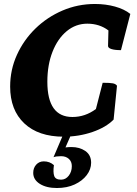

<svg xmlns="http://www.w3.org/2000/svg" viewBox="-20 -675 688 965"><path d="M300 12Q173 12 102 -55Q31 -122 31 -240Q31 -324 65 -399Q99 -474 158 -531.5Q217 -589 294 -622Q371 -655 457 -655Q511 -655 558 -642Q605 -629 635 -605L588 -423Q557 -423 540 -428.5Q523 -434 523 -444L525 -522Q480 -556 419 -556Q361 -556 315.5 -518.5Q270 -481 244 -415Q218 -349 218 -264Q218 -87 344 -87Q408 -87 462 -127L496 -259Q534 -259 548 -256Q562 -253 568 -244L551 -74Q513 -35 444.5 -11.5Q376 12 300 12ZM266 270Q213 270 180 249Q147 228 147 194Q147 169 162 152.5Q177 136 200 136Q230 136 251 155Q246 191 252.5 209.5Q259 228 287 228Q310 228 325.5 208Q341 188 341 160Q341 137 326 123.5Q311 110 287 110Q262 110 249 115L298 0H338L309 66Q324 64 339 64Q380 64 409 84Q438 104 438 143Q438 176 416 205Q394 234 355.5 252Q317 270 266 270Z"/></svg>

Font: Petrona Black
Style: Italic
Weight: 900
Italic angle: -9°
Designer: Ringo R. Seeber
Foundry: Ringo R. Seeber
Version: Version 2.001; ttfautohint (v1.8.3)